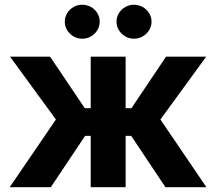

<svg xmlns="http://www.w3.org/2000/svg" viewBox="-20 -783 904 803"><path d="M213.9 -283.2 22 -545.9H189.5L334.5 -330.6H359.4V-545.9H505.4V-330.6H529.8L674.3 -545.9H842.3L650.9 -283.2L843.3 0H671.9L528.8 -214.8H505.4V0H359.4V-214.8H335.9L192.4 0H20.5ZM467.3 -692.4Q467.3 -711.6 477.1 -727.8Q486.9 -744 503.8 -753.6Q520.7 -763.2 540.4 -763.2Q560.1 -763.2 576.9 -753.6Q593.8 -744 603.8 -727.8Q613.8 -711.6 613.8 -692.4Q613.8 -673.3 603.8 -657Q593.8 -640.6 577 -630.9Q560.2 -621.1 540.4 -621.1Q520.5 -621.1 503.7 -630.9Q486.8 -640.6 477.1 -657Q467.3 -673.3 467.3 -692.4ZM251 -692.4Q251 -711.6 260.8 -727.8Q270.6 -744 287.5 -753.6Q304.4 -763.2 324.1 -763.2Q343.8 -763.2 360.6 -753.7Q377.4 -744.1 387.2 -727.9Q397 -711.6 397 -692.4Q397 -673.3 387.2 -657Q377.4 -640.6 360.7 -630.9Q343.9 -621.1 324.1 -621.1Q304.2 -621.1 287.4 -630.9Q270.5 -640.6 260.7 -657Q251 -673.3 251 -692.4Z"/></svg>

Font: Inter RS Variable
Style: Regular
Weight: 400
Designer: Rasmus Andersson (customised by Maria Ramos and Noel Pretorius)
Foundry: rsms
Version: Version 3.001;Glyphs 3.2.3 (3260)